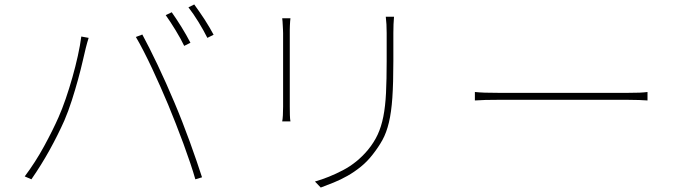

<svg xmlns="http://www.w3.org/2000/svg" viewBox="-20 -816 3040 862"><path d="M751 -761Q760 -748 771.5 -731Q783 -714 794 -696Q805 -678 816 -659Q827 -640 835 -624L807 -610Q800 -625 790 -643Q780 -661 768.5 -680Q757 -699 745.5 -716.5Q734 -734 724 -748ZM852 -796Q862 -782 874 -765Q886 -748 898 -729.5Q910 -711 920.5 -693Q931 -675 939 -660L911 -646Q894 -680 871 -717.5Q848 -755 826 -783ZM243 -290Q259 -326 275 -372.5Q291 -419 305 -468.5Q319 -518 329.5 -565.5Q340 -613 345 -652L378 -646Q374 -634 371.5 -624.5Q369 -615 365 -600Q360 -580 351.5 -542.5Q343 -505 330.5 -459.5Q318 -414 302.5 -365.5Q287 -317 269 -275Q240 -210 203 -143Q166 -76 121 -11L91 -24Q139 -88 178 -159.5Q217 -231 243 -290ZM735 -346Q719 -384 700.5 -426Q682 -468 663 -508.5Q644 -549 625 -586Q606 -623 590 -650L619 -661Q633 -635 650.5 -600.5Q668 -566 687 -526Q706 -486 725.5 -442.5Q745 -399 763 -356Q780 -316 798 -270Q816 -224 832.5 -178.5Q849 -133 863 -92Q877 -51 887 -20L857 -11Q848 -43 834 -84.5Q820 -126 803.5 -171Q787 -216 769 -261.5Q751 -307 735 -346Z M1284 -734Q1283 -728 1282.5 -719.5Q1282 -711 1281.5 -701Q1281 -691 1281 -682Q1281 -673 1281 -667V-337Q1281 -317 1281.5 -299Q1282 -281 1284 -271H1247Q1249 -281 1250 -298.5Q1251 -316 1251 -337V-667Q1251 -673 1250.5 -682.5Q1250 -692 1249.5 -701.5Q1249 -711 1248.5 -719.5Q1248 -728 1247 -734ZM1749 -741Q1746 -709 1746 -668V-542Q1746 -443 1741.5 -377.5Q1737 -312 1726 -266Q1715 -220 1697 -187.5Q1679 -155 1653 -122Q1629 -91 1600 -67.5Q1571 -44 1540 -26.5Q1509 -9 1478 3.5Q1447 16 1420 26L1394 -1Q1457 -19 1520 -52Q1583 -85 1631 -142Q1659 -176 1675.5 -211.5Q1692 -247 1701 -292.5Q1710 -338 1713 -398Q1716 -458 1716 -541V-668Q1716 -688 1715 -706.5Q1714 -725 1712 -741Z M2112 -403Q2130 -401 2157 -400Q2184 -399 2230 -399H2789Q2829 -399 2851 -400Q2873 -401 2887 -403V-365Q2874 -366 2849.5 -367Q2825 -368 2790 -368H2230Q2149 -368 2112 -365Z"/></svg>

Font: SpoqaHanSansJP-Thin
Style: Regular
Weight: 250
Designer: [Source Han Sans]
Ryoko NISHIZUKA  (kana & ideographs); Paul D. Hunt (Latin, Greek & Cyrillic); Wenlong ZHANG  (bopomofo
Foundry: Spoqa (http://bi.spoqa.com)
Version: Version 1.002.20150607